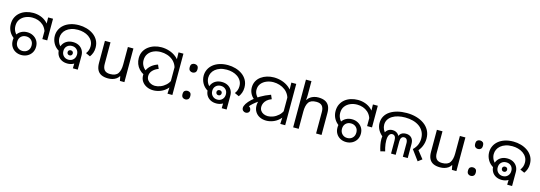

<svg xmlns="http://www.w3.org/2000/svg" viewBox="17 -1850 8302 2954"><g transform="rotate(15 4168.5 -373.0)"><path d="M153 -198Q92 -238 62 -292.5Q32 -347 32 -412Q32 -475 56 -522.5Q80 -570 120.5 -602Q161 -634 213.5 -650Q266 -666 323 -666Q384 -666 439.5 -646.5Q495 -627 538.5 -587.5Q582 -548 607 -488.5Q632 -429 632 -348H575Q575 -410 555 -456Q535 -502 500.5 -532.5Q466 -563 422 -578Q378 -593 330 -593Q272 -593 221.5 -571.5Q171 -550 139.5 -508Q108 -466 108 -404Q108 -358 127.5 -319.5Q147 -281 181 -254L153 -198ZM561 -475 565 -513 561 -658H639V-313H561ZM311 8Q259 8 217 -14.5Q175 -37 150.5 -78Q126 -119 126 -174Q126 -229 150.5 -269.5Q175 -310 217 -332.5Q259 -355 311 -355Q363 -355 405.5 -332.5Q448 -310 473.5 -269.5Q499 -229 499 -174Q499 -119 473.5 -78Q448 -37 405.5 -14.5Q363 8 311 8ZM312 -57Q362 -57 394.5 -89Q427 -121 427 -174Q427 -226 394.5 -257.5Q362 -289 312 -289Q262 -289 230 -257.5Q198 -226 198 -174Q198 -122 230.5 -89.5Q263 -57 312 -57Z M862 -198Q798 -233 765.5 -290.5Q733 -348 733 -412Q733 -465 755 -511.5Q777 -558 818.5 -592.5Q860 -627 919.5 -646.5Q979 -666 1054 -666Q1116 -666 1175.5 -649Q1235 -632 1282.5 -598.5Q1330 -565 1358.5 -514.5Q1387 -464 1387 -396Q1387 -351 1373.5 -313.5Q1360 -276 1337 -246L1266 -278Q1286 -303 1296.5 -332.5Q1307 -362 1307 -396Q1307 -446 1285.5 -482.5Q1264 -519 1228 -544Q1192 -569 1147 -581Q1102 -593 1055 -593Q995 -593 949.5 -577.5Q904 -562 872.5 -535.5Q841 -509 825 -474.5Q809 -440 809 -402Q809 -358 829 -318.5Q849 -279 886 -256L862 -198ZM1029 -49Q976 -49 935.5 -70.5Q895 -92 872.5 -130.5Q850 -169 850 -220Q850 -271 873 -309.5Q896 -348 936.5 -369.5Q977 -391 1031 -391Q1084 -391 1124 -369.5Q1164 -348 1186.5 -310Q1209 -272 1209 -222Q1209 -171 1186.5 -132Q1164 -93 1123.5 -71Q1083 -49 1029 -49ZM1030 -110Q1077 -110 1107.5 -141Q1138 -172 1138 -221Q1138 -270 1107.5 -299.5Q1077 -329 1030 -329Q983 -329 952 -299.5Q921 -270 921 -221Q921 -172 952 -141Q983 -110 1030 -110ZM1029 -179Q1011 -179 999.5 -191Q988 -203 988 -221Q988 -238 999.5 -249Q1011 -260 1029 -260Q1048 -260 1059.5 -249Q1071 -238 1071 -221Q1071 -203 1059.5 -191Q1048 -179 1029 -179ZM1135 -187 1209 -222V0H1131Z M1952 -536V0H1880L1867 -71H1863Q1846 -43 1819 -25Q1792 -7 1760 1.5Q1728 10 1693 10Q1629 10 1585.5 -10.5Q1542 -31 1520 -74Q1498 -117 1498 -185V-536H1587V-191Q1587 -127 1616 -95Q1645 -63 1706 -63Q1795 -63 1829.5 -113Q1864 -163 1864 -257V-536Z M2216 -185Q2167 -210 2134.5 -245Q2102 -280 2085.5 -323.5Q2069 -367 2069 -416Q2069 -476 2093.5 -522.5Q2118 -569 2160 -601Q2202 -633 2255 -649.5Q2308 -666 2366 -666Q2431 -666 2492.5 -646Q2554 -626 2603 -586.5Q2652 -547 2681 -487Q2710 -427 2710 -347L2648 -344Q2648 -405 2626 -451.5Q2604 -498 2565.5 -529.5Q2527 -561 2477.5 -577Q2428 -593 2374 -593Q2314 -593 2262.5 -571Q2211 -549 2180 -506.5Q2149 -464 2149 -402Q2149 -356 2172.5 -313.5Q2196 -271 2245 -243L2216 -185ZM2410 7Q2354 7 2306.5 -15.5Q2259 -38 2230.5 -79Q2202 -120 2202 -178Q2202 -227 2224 -269.5Q2246 -312 2286.5 -344.5Q2327 -377 2382 -395L2409 -333Q2354 -314 2317.5 -275.5Q2281 -237 2281 -187Q2281 -148 2301.5 -121Q2322 -94 2353.5 -80Q2385 -66 2418 -66Q2461 -66 2506.5 -84Q2552 -102 2590 -137Q2628 -172 2649 -224L2687 -180Q2663 -116 2618.5 -74.5Q2574 -33 2519.5 -13Q2465 7 2410 7ZM2643 -106 2638 -144V-471L2642 -511L2638 -658H2716V0H2638Z M2925 -414Q2899 -414 2881 -430Q2863 -446 2863 -482Q2863 -520 2881 -535Q2899 -550 2925 -550Q2951 -550 2969 -535Q2987 -520 2987 -482Q2987 -446 2969 -430Q2951 -414 2925 -414ZM2925 14Q2899 14 2881 -2Q2863 -18 2863 -54Q2863 -92 2881 -107Q2899 -122 2925 -122Q2951 -122 2969 -107Q2987 -92 2987 -54Q2987 -18 2969 -2Q2951 14 2925 14Z M3233 -198Q3169 -233 3136.5 -290.5Q3104 -348 3104 -412Q3104 -465 3126 -511.5Q3148 -558 3189.5 -592.5Q3231 -627 3290.5 -646.5Q3350 -666 3425 -666Q3487 -666 3546.5 -649Q3606 -632 3653.5 -598.5Q3701 -565 3729.5 -514.5Q3758 -464 3758 -396Q3758 -351 3744.5 -313.5Q3731 -276 3708 -246L3637 -278Q3657 -303 3667.5 -332.5Q3678 -362 3678 -396Q3678 -446 3656.5 -482.5Q3635 -519 3599 -544Q3563 -569 3518 -581Q3473 -593 3426 -593Q3366 -593 3320.5 -577.5Q3275 -562 3243.5 -535.5Q3212 -509 3196 -474.5Q3180 -440 3180 -402Q3180 -358 3200 -318.5Q3220 -279 3257 -256L3233 -198ZM3400 -49Q3347 -49 3306.5 -70.5Q3266 -92 3243.5 -130.5Q3221 -169 3221 -220Q3221 -271 3244 -309.5Q3267 -348 3307.5 -369.5Q3348 -391 3402 -391Q3455 -391 3495 -369.5Q3535 -348 3557.5 -310Q3580 -272 3580 -222Q3580 -171 3557.5 -132Q3535 -93 3494.5 -71Q3454 -49 3400 -49ZM3401 -110Q3448 -110 3478.5 -141Q3509 -172 3509 -221Q3509 -270 3478.5 -299.5Q3448 -329 3401 -329Q3354 -329 3323 -299.5Q3292 -270 3292 -221Q3292 -172 3323 -141Q3354 -110 3401 -110ZM3400 -179Q3382 -179 3370.5 -191Q3359 -203 3359 -221Q3359 -238 3370.5 -249Q3382 -260 3400 -260Q3419 -260 3430.5 -249Q3442 -238 3442 -221Q3442 -203 3430.5 -191Q3419 -179 3400 -179ZM3506 -187 3580 -222V0H3502Z M4211 8Q4154 8 4108 -14Q4062 -36 4035 -78.5Q4008 -121 4008 -180Q4008 -203 4014 -230Q4020 -257 4037.5 -285.5Q4055 -314 4089 -340Q4123 -366 4178 -386L4199 -336Q4156 -321 4110 -297Q4064 -273 4021.5 -244.5Q3979 -216 3945 -186Q3911 -156 3891 -128Q3871 -100 3871 -78L3857 -144Q3898 -144 3915.5 -125Q3933 -106 3933 -83Q3933 -58 3916 -43.5Q3899 -29 3876 -29Q3851 -29 3832.5 -45.5Q3814 -62 3814 -91Q3814 -119 3838 -157.5Q3862 -196 3908.5 -239Q3955 -282 4023.5 -323Q4092 -364 4182 -397L4210 -333Q4166 -317 4138 -292Q4110 -267 4097 -238Q4084 -209 4084 -180Q4084 -143 4102.5 -117Q4121 -91 4151.5 -78Q4182 -65 4218 -65Q4256 -65 4300.5 -82Q4345 -99 4384.5 -134.5Q4424 -170 4445 -224L4484 -180Q4460 -116 4415 -74Q4370 -32 4316 -12Q4262 8 4211 8ZM3987 -234Q3927 -267 3896.5 -318.5Q3866 -370 3866 -427Q3866 -486 3890 -530.5Q3914 -575 3955.5 -605Q3997 -635 4049 -650.5Q4101 -666 4157 -666Q4222 -666 4284.5 -646.5Q4347 -627 4397 -587.5Q4447 -548 4476.5 -488Q4506 -428 4506 -347L4445 -345Q4445 -408 4420.5 -455Q4396 -502 4356 -532.5Q4316 -563 4267 -578Q4218 -593 4169 -593Q4111 -593 4060 -572Q4009 -551 3977 -511.5Q3945 -472 3945 -414Q3945 -372 3967.5 -334.5Q3990 -297 4030 -273L3987 -234ZM4440 -106 4435 -144V-471L4438 -511L4435 -658H4513V0H4435Z M4728 -537Q4728 -518 4726.5 -498Q4725 -478 4723 -462H4729Q4746 -490 4772 -508Q4798 -526 4830 -535.5Q4862 -545 4896 -545Q4961 -545 5004.5 -524.5Q5048 -504 5070 -461Q5092 -418 5092 -349V0H5005V-343Q5005 -408 4976 -440Q4947 -472 4885 -472Q4795 -472 4761.5 -421.5Q4728 -371 4728 -277V0H4640V-760H4728Z M5326 -198Q5265 -238 5235 -292.5Q5205 -347 5205 -412Q5205 -475 5229 -522.5Q5253 -570 5293.5 -602Q5334 -634 5386.5 -650Q5439 -666 5496 -666Q5557 -666 5612.5 -646.5Q5668 -627 5711.5 -587.5Q5755 -548 5780 -488.5Q5805 -429 5805 -348H5748Q5748 -410 5728 -456Q5708 -502 5673.5 -532.5Q5639 -563 5595 -578Q5551 -593 5503 -593Q5445 -593 5394.5 -571.5Q5344 -550 5312.5 -508Q5281 -466 5281 -404Q5281 -358 5300.5 -319.5Q5320 -281 5354 -254L5326 -198ZM5734 -475 5738 -513 5734 -658H5812V-313H5734ZM5484 8Q5432 8 5390 -14.5Q5348 -37 5323.5 -78Q5299 -119 5299 -174Q5299 -229 5323.5 -269.5Q5348 -310 5390 -332.5Q5432 -355 5484 -355Q5536 -355 5578.5 -332.5Q5621 -310 5646.5 -269.5Q5672 -229 5672 -174Q5672 -119 5646.5 -78Q5621 -37 5578.5 -14.5Q5536 8 5484 8ZM5485 -57Q5535 -57 5567.5 -89Q5600 -121 5600 -174Q5600 -226 5567.5 -257.5Q5535 -289 5485 -289Q5435 -289 5403 -257.5Q5371 -226 5371 -174Q5371 -122 5403.5 -89.5Q5436 -57 5485 -57Z M6505 -154Q6550 -197 6569 -244.5Q6588 -292 6588 -341Q6588 -404 6563 -451.5Q6538 -499 6494 -530.5Q6450 -562 6392 -577.5Q6334 -593 6268 -593Q6208 -593 6156.5 -581Q6105 -569 6065.5 -544.5Q6026 -520 6004 -484.5Q5982 -449 5982 -402Q5982 -365 5998.5 -329Q6015 -293 6052 -258L6026 -201Q5963 -248 5934.5 -300.5Q5906 -353 5906 -409Q5906 -471 5933.5 -519Q5961 -567 6010.5 -599.5Q6060 -632 6127 -649Q6194 -666 6273 -666Q6354 -666 6425.5 -646Q6497 -626 6551.5 -587.5Q6606 -549 6636.5 -492.5Q6667 -436 6667 -362Q6667 -298 6641.5 -238Q6616 -178 6560 -123L6574 -184L6689 -39L6625 9ZM6031 9Q6016 -35 6006.5 -84.5Q5997 -134 5997 -179Q5997 -235 6013.5 -274.5Q6030 -314 6060 -334.5Q6090 -355 6130 -355Q6177 -355 6210 -327Q6243 -299 6248 -243H6226Q6230 -286 6246.5 -310.5Q6263 -335 6288.5 -345Q6314 -355 6343 -355Q6399 -355 6432 -321Q6465 -287 6465 -227V0H6387V-220Q6387 -227 6385.5 -239Q6384 -251 6378.5 -263.5Q6373 -276 6361.5 -285Q6350 -294 6330 -294Q6302 -294 6287.5 -273Q6273 -252 6273 -214V0H6199V-210Q6199 -253 6183.5 -273.5Q6168 -294 6141 -294Q6111 -294 6093 -264.5Q6075 -235 6075 -175Q6075 -150 6078.5 -121.5Q6082 -93 6088.5 -64.5Q6095 -36 6103 -9L6031 9Z M7240 -536V0H7168L7155 -71H7151Q7134 -43 7107 -25Q7080 -7 7048 1.5Q7016 10 6981 10Q6917 10 6873.5 -10.5Q6830 -31 6808 -74Q6786 -117 6786 -185V-536H6875V-191Q6875 -127 6904 -95Q6933 -63 6994 -63Q7083 -63 7117.5 -113Q7152 -163 7152 -257V-536Z M7472 -414Q7446 -414 7428 -430Q7410 -446 7410 -482Q7410 -520 7428 -535Q7446 -550 7472 -550Q7498 -550 7516 -535Q7534 -520 7534 -482Q7534 -446 7516 -430Q7498 -414 7472 -414ZM7472 14Q7446 14 7428 -2Q7410 -18 7410 -54Q7410 -92 7428 -107Q7446 -122 7472 -122Q7498 -122 7516 -107Q7534 -92 7534 -54Q7534 -18 7516 -2Q7498 14 7472 14Z M7780 -198Q7716 -233 7683.5 -290.5Q7651 -348 7651 -412Q7651 -465 7673 -511.5Q7695 -558 7736.5 -592.5Q7778 -627 7837.5 -646.5Q7897 -666 7972 -666Q8034 -666 8093.5 -649Q8153 -632 8200.5 -598.5Q8248 -565 8276.5 -514.5Q8305 -464 8305 -396Q8305 -351 8291.5 -313.5Q8278 -276 8255 -246L8184 -278Q8204 -303 8214.5 -332.5Q8225 -362 8225 -396Q8225 -446 8203.5 -482.5Q8182 -519 8146 -544Q8110 -569 8065 -581Q8020 -593 7973 -593Q7913 -593 7867.5 -577.5Q7822 -562 7790.5 -535.5Q7759 -509 7743 -474.5Q7727 -440 7727 -402Q7727 -358 7747 -318.5Q7767 -279 7804 -256L7780 -198ZM7947 -49Q7894 -49 7853.5 -70.5Q7813 -92 7790.5 -130.5Q7768 -169 7768 -220Q7768 -271 7791 -309.5Q7814 -348 7854.5 -369.5Q7895 -391 7949 -391Q8002 -391 8042 -369.5Q8082 -348 8104.5 -310Q8127 -272 8127 -222Q8127 -171 8104.5 -132Q8082 -93 8041.5 -71Q8001 -49 7947 -49ZM7948 -110Q7995 -110 8025.5 -141Q8056 -172 8056 -221Q8056 -270 8025.5 -299.5Q7995 -329 7948 -329Q7901 -329 7870 -299.5Q7839 -270 7839 -221Q7839 -172 7870 -141Q7901 -110 7948 -110ZM7947 -179Q7929 -179 7917.5 -191Q7906 -203 7906 -221Q7906 -238 7917.5 -249Q7929 -260 7947 -260Q7966 -260 7977.5 -249Q7989 -238 7989 -221Q7989 -203 7977.5 -191Q7966 -179 7947 -179ZM8053 -187 8127 -222V0H8049Z"/></g></svg>

Font: hexoriya15
Style: Book
Weight: 400
Designer: Jelle Bosma - Monotype Design Team
Foundry: Monotype Imaging Inc.
Version: Version 2.003